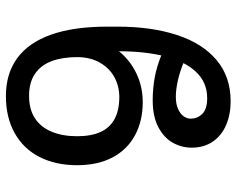

<svg xmlns="http://www.w3.org/2000/svg" viewBox="-94 -684 789 640"><g transform="rotate(90 300.0 -364.5)"><path d="M531.2 -227.5Q531.2 -156.2 503.9 -102.5Q476.6 -48.8 424.3 -19.5Q372.1 9.8 300.8 9.8Q225.6 9.8 173.8 -28.3Q122.1 -66.4 95.7 -141.6Q69.3 -216.8 69.3 -328.1V-362.3Q69.3 -475.6 97.2 -560.5Q125 -645.5 180.7 -692.4Q236.3 -739.3 318.4 -739.3Q362.3 -739.3 397.5 -724.1Q432.6 -709 452.6 -679.7Q472.7 -650.4 472.7 -609.4Q472.7 -576.2 456.5 -546.9Q440.4 -517.6 404.8 -498.5Q369.1 -479.5 314.5 -479.5Q276.4 -479.5 238.3 -486.3Q200.2 -493.2 156.2 -511.7L185.5 -584Q220.7 -569.3 250.5 -563Q280.3 -556.6 302.7 -556.6Q328.1 -556.6 344.7 -564.5Q361.3 -572.3 368.7 -583.5Q376 -594.7 376 -605.5Q376 -628.9 359.9 -645Q343.8 -661.1 307.6 -661.1Q254.9 -661.1 219.7 -623.5Q184.6 -585.9 168 -519.5Q151.4 -453.1 151.4 -367.2Q181.6 -404.3 225.6 -425.3Q269.5 -446.3 321.3 -446.3Q382.8 -446.3 430.7 -420.9Q478.5 -395.5 504.9 -346.2Q531.2 -296.9 531.2 -227.5ZM170.9 -227.5Q170.9 -178.7 184.1 -143.1Q197.3 -107.4 226.1 -87.4Q254.9 -67.4 299.8 -67.4Q345.7 -67.4 375.5 -87.4Q405.3 -107.4 419.9 -143.6Q434.6 -179.7 434.6 -227.5Q434.6 -274.4 420.4 -305.7Q406.2 -336.9 377 -352.5Q347.7 -368.2 303.7 -368.2Q268.6 -368.2 238.3 -352.1Q208 -335.9 189.5 -303.7Q170.9 -271.5 170.9 -227.5Z"/></g></svg>

Font: Pretendard Std Variable
Style: Regular
Weight: 400
Designer: Base glyphs from Inter by Rasmus Andersson; Hangeul glyphs from Noto Sans CJK(Source Han Sans) by Jang Soo-young and Kan
Foundry: Kil Hyung-jin
Version: Version 1.309;Glyphs 3.2 (3225)